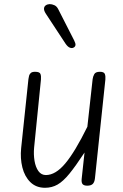

<svg xmlns="http://www.w3.org/2000/svg" viewBox="-20 -882 586 912"><path d="M194 10Q151.5 10 124.2 -16.8Q97 -43.5 86.2 -86.8Q75.5 -130 80.5 -178.5L115 -506Q116 -514.5 118.2 -522.5Q120.5 -530.5 126.8 -535.8Q133 -541 146.5 -541Q168.5 -541 172.2 -530.5Q176 -520 174.5 -504L142 -180.5Q139 -148 144 -118Q149 -88 162.5 -69.2Q176 -50.5 198 -50.5Q244 -50.5 290.2 -105.8Q336.5 -161 395 -280L420 -506Q421.5 -518.5 427.8 -529.8Q434 -541 454.5 -541Q474 -541 478 -530.5Q482 -520 480.5 -504L431 -35Q429 -16.5 420.5 -8.2Q412 0 394.5 0Q378.5 0 372.2 -7.5Q366 -15 368 -33L381.5 -157.5Q339.5 -93.5 309.8 -57Q280 -20.5 253.2 -5.2Q226.5 10 194 10ZM330.5 -656.5Q322.5 -651.5 312 -655.5Q301.5 -659.5 291 -675L198 -816.5Q188.5 -831 189 -841Q189.5 -851 197.2 -856.5Q205 -862 215.5 -862.5Q227 -862.5 238.5 -857.2Q250 -852 257 -837.5L332.5 -689.5Q339.5 -675.5 338.5 -668Q337.5 -660.5 330.5 -656.5Z"/></svg>

Font: Edu NSW ACT Hand
Style: Regular
Weight: 400
Designer: Tina and Corey Anderson, Eben Sorkin, Mirko Velimirovic
Foundry: Sorkin Type Co.
Version: Version 2.000